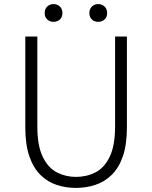

<svg xmlns="http://www.w3.org/2000/svg" viewBox="-20 -908 745 941"><path d="M352 13Q303 13 258.5 -1.5Q214 -16 179 -50Q144 -84 124 -141.5Q104 -199 104 -284V-729H163V-288Q163 -194 189.5 -139.5Q216 -85 259 -63Q302 -41 352 -41Q404 -41 447.5 -63Q491 -85 517.5 -139.5Q544 -194 544 -288V-729H602V-284Q602 -199 582 -141.5Q562 -84 526.5 -50Q491 -16 446 -1.5Q401 13 352 13ZM242 -801Q224 -801 211.5 -812.5Q199 -824 199 -844Q199 -864 211.5 -876Q224 -888 242 -888Q261 -888 273.5 -876Q286 -864 286 -844Q286 -824 273.5 -812.5Q261 -801 242 -801ZM461 -801Q443 -801 430.5 -812.5Q418 -824 418 -844Q418 -864 430.5 -876Q443 -888 461 -888Q480 -888 492.5 -876Q505 -864 505 -844Q505 -824 492.5 -812.5Q480 -801 461 -801Z"/></svg>

Font: Noto Sans TC Thin Light
Style: Regular
Weight: 300
Version: Version 2.004-H2;hotconv 1.0.118;makeotfexe 2.5.65603